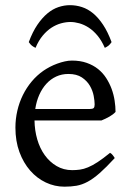

<svg xmlns="http://www.w3.org/2000/svg" viewBox="-20 -701 502 736"><path d="M242.2 -417.5Q216.8 -417.5 195.6 -407.7Q174.3 -397.9 158 -380.1Q141.6 -362.3 130.6 -337.6Q119.6 -313 115.2 -283.2H324.2Q335.4 -283.2 339.1 -286.9Q342.8 -290.5 342.8 -300.8Q342.8 -314 339.1 -333.7Q335.4 -353.5 324.5 -372.3Q313.5 -391.1 293.7 -404.3Q273.9 -417.5 242.2 -417.5ZM422.9 -272Q414.1 -262.2 399.4 -253.9Q384.8 -245.6 369.1 -239.3H112.3Q112.8 -201.2 122.8 -166.7Q132.8 -132.3 151.6 -106.2Q170.4 -80.1 197 -64.5Q223.6 -48.8 256.8 -48.8Q272 -48.8 286.4 -50.8Q300.8 -52.7 317.4 -59.6Q334 -66.4 354.2 -79.6Q374.5 -92.8 401.9 -115.2Q408.2 -111.8 412.8 -105.5Q417.5 -99.1 419.9 -95.2Q387.2 -59.6 362.5 -37.8Q337.9 -16.1 316.2 -4.4Q294.4 7.3 273.2 11Q252 14.6 227.1 14.6Q189.5 14.6 155.5 -1.5Q121.6 -17.6 95.7 -47.1Q69.8 -76.7 54.4 -118.4Q39.1 -160.2 39.1 -211.9Q39.1 -244.6 46.4 -276.4Q53.7 -308.1 67.6 -336.4Q81.5 -364.7 101.6 -388.7Q121.6 -412.6 147 -430.2Q157.7 -437.5 171.1 -444.6Q184.6 -451.7 199.2 -457Q213.9 -462.4 228.3 -465.6Q242.7 -468.8 255.9 -468.8Q287.6 -468.8 312.5 -460Q337.4 -451.2 356 -436.3Q374.5 -421.4 387.2 -401.6Q399.9 -381.8 408 -359.9Q416 -337.9 419.4 -315.2Q422.9 -292.5 422.9 -272ZM90.3 -539.6Q105 -579.1 123.3 -606Q141.6 -632.8 161.9 -649.7Q182.1 -666.5 204.1 -673.8Q226.1 -681.2 248 -681.2Q272 -681.2 294.4 -673.8Q316.9 -666.5 337.2 -649.7Q357.4 -632.8 375.2 -606Q393.1 -579.1 407.7 -539.6Q401.9 -530.8 396 -526.1Q390.1 -521.5 381.8 -517.6Q369.6 -545.4 353.8 -564.5Q337.9 -583.5 320.3 -595Q302.7 -606.4 284.4 -611.6Q266.1 -616.7 250 -616.7Q232.9 -616.7 214.1 -611.6Q195.3 -606.4 177.5 -595Q159.7 -583.5 143.8 -564.5Q127.9 -545.4 116.2 -517.6Q107.9 -521.5 102.1 -526.1Q96.2 -530.8 90.3 -539.6Z"/></svg>

Font: Gentium Plus
Style: Regular
Weight: 400
Designer: J. Victor Gaultney, Annie Olsen, Iska Routamaa
Foundry: SIL International
Version: Version 1.510